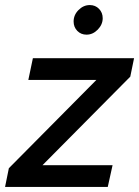

<svg xmlns="http://www.w3.org/2000/svg" viewBox="-45 -739 550 759"><path d="M-25 0 -10 -74 336 -423H67L85 -509H485L470 -436L123 -86H400L381 0ZM297 -602Q275 -602 260.5 -617Q246 -632 246 -654Q246 -680 265.5 -699.5Q285 -719 310 -719Q332 -719 346.5 -704Q361 -689 361 -667Q361 -642 341.5 -622Q322 -602 297 -602Z"/></svg>

Font: Red Hat Display Medium
Style: Italic
Weight: 500
Italic angle: -12°
Designer: Pentagram, MCKL
Foundry: Pentagram, MCKL
Version: Version 1.023; ttfautohint (v1.8.3)